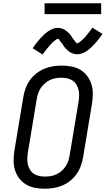

<svg xmlns="http://www.w3.org/2000/svg" viewBox="-20 -1143 645 1171"><path d="M254 8Q223 8 193.5 2.5Q164 -3 139.5 -17.5Q115 -32 97.5 -55Q80 -78 71.5 -105.5Q63 -133 63 -163.5Q63 -194 68 -225L122 -550Q126 -576 135.5 -602.5Q145 -629 161 -652Q177 -675 200 -693.5Q223 -712 248.5 -723Q274 -734 301.5 -738.5Q329 -743 355 -743Q386 -743 415.5 -737.5Q445 -732 469.5 -717.5Q494 -703 511.5 -680Q529 -657 537.5 -629.5Q546 -602 546 -571.5Q546 -541 541 -510L487 -185Q483 -159 473.5 -132.5Q464 -106 448 -83Q432 -60 409.5 -41.5Q387 -23 361 -12Q335 -1 307.5 3.5Q280 8 254 8ZM254 -66Q272 -66 290 -69Q308 -72 324.5 -80Q341 -88 355.5 -100.5Q370 -113 380.5 -129Q391 -145 396.5 -162Q402 -179 405 -197L459 -522Q462 -541 462.5 -559.5Q463 -578 459 -595Q455 -612 446 -627Q437 -642 423 -651.5Q409 -661 391 -665Q373 -669 355 -669Q337 -669 319 -666Q301 -663 284.5 -655Q268 -647 253.5 -634.5Q239 -622 228.5 -606Q218 -590 212.5 -573Q207 -556 204 -538L150 -213Q147 -194 146.5 -175.5Q146 -157 150 -140Q154 -123 163 -108Q172 -93 186 -83.5Q200 -74 218 -70Q236 -66 254 -66ZM239 -811 179 -849Q191 -867 203 -882Q215 -897 226 -909Q237 -921 247.5 -931Q258 -941 272 -951Q286 -961 301.5 -967Q317 -973 333 -973Q338 -973 343.5 -972Q349 -971 354 -970Q359 -969 363.5 -967Q368 -965 372.5 -962.5Q377 -960 380.5 -957.5Q384 -955 387.5 -952Q391 -949 395.5 -945.5Q400 -942 403 -938Q406 -934 409.5 -930.5Q413 -927 415 -923Q417 -919 419.5 -915.5Q422 -912 425.5 -907Q429 -902 432.5 -898Q436 -894 438.5 -890.5Q441 -887 443.5 -883Q446 -879 451 -879Q454 -879 457 -881Q460 -883 463.5 -885Q467 -887 471.5 -891Q476 -895 478 -896.5Q480 -898 482 -900Q484 -902 486.5 -904.5Q489 -907 491.5 -909.5Q494 -912 496.5 -914.5Q499 -917 501.5 -920Q504 -923 507 -926.5Q510 -930 512.5 -933.5Q515 -937 518 -940.5Q521 -944 524.5 -948Q528 -952 531 -956.5Q534 -961 537.5 -965.5Q541 -970 544 -974L605 -936Q593 -918 581 -903Q569 -888 558 -876Q547 -864 536.5 -854Q526 -844 512 -834Q498 -824 482.5 -818Q467 -812 451 -812Q446 -812 440.5 -813Q435 -814 430 -815Q425 -816 420.5 -818Q416 -820 411.5 -822Q407 -824 403.5 -827Q400 -830 396.5 -833Q393 -836 388.5 -839.5Q384 -843 381 -847Q378 -851 374.5 -854.5Q371 -858 368.5 -862Q366 -866 364 -869.5Q362 -873 358 -878Q354 -883 351 -887Q348 -891 345.5 -894.5Q343 -898 340.5 -902Q338 -906 333 -906Q330 -906 326.5 -904Q323 -902 320 -900Q317 -898 312 -894Q307 -890 305.5 -888.5Q304 -887 301.5 -885Q299 -883 296.5 -880.5Q294 -878 292 -875.5Q290 -873 287.5 -870.5Q285 -868 282.5 -865Q280 -862 277 -858.5Q274 -855 271.5 -851.5Q269 -848 265.5 -844.5Q262 -841 259 -837Q256 -833 253 -828.5Q250 -824 246.5 -819.5Q243 -815 239 -811ZM597 -1057H252V-1123H597Z"/></svg>

Font: Iosevka HT Extended
Style: Italic
Weight: 400
Width: 7
Italic angle: -9°
Monospace: yes
Designer: Belleve Invis
Foundry: Belleve Invis
Version: Version 32.3.0; ttfautohint (v1.8.4)